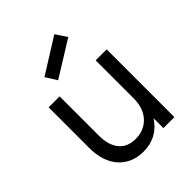

<svg xmlns="http://www.w3.org/2000/svg" viewBox="-214 -868 1002 1002"><g transform="rotate(-45 287.0 -367.5)"><path d="M151 -210Q151 -140 183 -101Q215 -62 275 -62Q338 -62 377.5 -104.5Q417 -147 417 -220V-500H498V0H417V-73Q391 -31 350 -8.5Q309 14 257 14Q214 14 179.5 -1Q145 -16 120.5 -43.5Q96 -71 83 -110.5Q70 -150 70 -198V-500H151ZM402 -687 361 -749 166 -627 205 -565Z"/></g></svg>

Font: NT Somic
Style: Regular
Weight: 400
Designer: Ravid Balaliev — lead type designer, mastering
Michael Voronin — secret advisor, marketing
Ivan Kovalenko — best boy
Foundry: NT Type
Version: Version 0.7